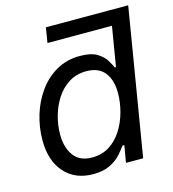

<svg xmlns="http://www.w3.org/2000/svg" viewBox="-110 -819 832 921"><g transform="rotate(-15 306.5 -358.5)"><path d="M553.2 -652.8H189.9L202.1 -727.5H610.8ZM240.2 11.7Q150.9 11.7 98.4 -47.1Q45.9 -106 45.9 -207.5Q45.9 -272 64.7 -333.5Q83.5 -395 119.4 -444.6Q155.3 -494.1 206.8 -523.4Q258.3 -552.7 323.7 -552.7Q377.9 -552.7 407.5 -534.9Q437 -517.1 450.9 -494.1Q464.8 -471.2 471.7 -456.1H477.5L522.5 -727.5H610.8L490.2 0H404.8L419.4 -84.5H410.2Q398.4 -67.4 378.2 -44.7Q357.9 -22 324.5 -5.1Q291 11.7 240.2 11.7ZM255.9 -66.9Q305.2 -66.9 342.3 -90.8Q379.4 -114.7 404.3 -154.3Q429.2 -193.8 441.9 -241.2Q454.6 -288.6 454.6 -335Q454.6 -398.9 424.8 -436.5Q395 -474.1 334 -474.1Q285.2 -474.1 248 -450.9Q210.9 -427.7 185.8 -389.4Q160.6 -351.1 147.7 -304.9Q134.8 -258.8 134.8 -212.4Q134.8 -148.9 164.3 -107.9Q193.8 -66.9 255.9 -66.9Z"/></g></svg>

Font: Inter
Style: Italic
Weight: 400
Italic angle: -9.3988°
Designer: Rasmus Andersson
Foundry: rsms
Version: Version 4.001;git-66647c0bb